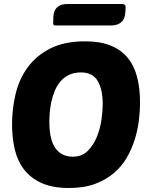

<svg xmlns="http://www.w3.org/2000/svg" viewBox="-20 -927 751 957"><path d="M405 -721Q478 -721 530 -700.5Q582 -680 615 -640.5Q648 -601 663 -544.5Q678 -488 678 -416Q678 -376 672.5 -329Q667 -282 652.5 -234.5Q638 -187 613 -143Q588 -99 548.5 -65Q509 -31 454 -10.5Q399 10 324 10Q241 10 186.5 -15Q132 -40 99.5 -82.5Q67 -125 53.5 -183Q40 -241 40 -307Q40 -385 58 -459.5Q76 -534 118.5 -592Q161 -650 231 -685.5Q301 -721 405 -721ZM384 -566Q349 -566 323.5 -553.5Q298 -541 280.5 -520Q263 -499 252.5 -473Q242 -447 236 -419.5Q230 -392 228 -366.5Q226 -341 226 -321Q226 -230 256.5 -188Q287 -146 343 -146Q389 -146 418 -175.5Q447 -205 463.5 -246.5Q480 -288 486 -332.5Q492 -377 492 -408Q492 -481 467 -523.5Q442 -566 384 -566ZM256 -800Q245 -800 245 -811Q245 -828 246 -845Q247 -862 254 -876Q261 -890 276 -898.5Q291 -907 318 -907H590Q596 -907 601 -903.5Q606 -900 606 -893Q606 -872 603.5 -855Q601 -838 593 -826Q585 -814 569.5 -807Q554 -800 528 -800Z"/></svg>

Font: PoetsenOne
Style: Regular
Weight: 400
Designer: Rodrigo Fuenzalida, Pablo Impallari
Foundry: Pablo Impallari, Rodrigo Fuenzalida
Version: Version 1.000; ttfautohint (v0.8) -G 200 -r 50